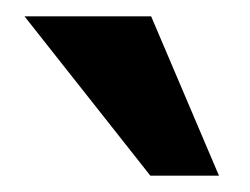

<svg xmlns="http://www.w3.org/2000/svg" viewBox="-20 -791 306 235"><path d="M248 -576H164L10 -771H165Z"/></svg>

Font: Repo
Style: DemiBold
Weight: 600
Designer: Stefan Peev
Foundry: Context Ltd
Version: Version 001.000